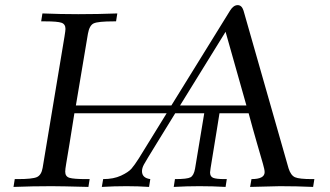

<svg xmlns="http://www.w3.org/2000/svg" viewBox="-20 -736 1301 756"><path d="M33.2 0 38.1 -30.8H49.8Q107.9 -30.8 125.5 -38.8Q143.1 -46.9 147.9 -75.2L233.9 -591.8Q237.8 -615.7 237.8 -622.1Q237.8 -641.1 221.9 -646.5Q206.1 -651.9 158.2 -651.9H142.1L147 -683.1Q217.8 -680.2 288.1 -680.2Q366.2 -680.2 441.9 -683.1L437 -651.9H428.2Q366.2 -651.9 349.1 -644Q332 -636.2 326.2 -603Q281.2 -336.9 278.8 -320.8H654.8L693.8 -383.8L886.2 -694.8Q899.4 -715.8 916 -715.8Q932.1 -715.8 939 -693.8L1116.2 -73.2Q1125 -45.4 1141.6 -38.1Q1158.2 -30.8 1209 -30.8H1217.8L1212.9 0Q1147 -2.9 1082 -2.9Q1069.8 -2.9 964.8 0L970.2 -30.8Q1022 -30.8 1022 -58.1Q1022 -67.9 1015.4 -90.8Q1008.8 -113.8 991.9 -171.9Q975.1 -230 959 -290H844.2Q842.3 -278.8 833.3 -221.9Q824.2 -165 815.7 -114Q807.1 -63 807.1 -57.1Q807.1 -41 819.1 -35.9Q831.1 -30.8 865.2 -30.8H873L868.2 0Q817.4 -2.9 765.1 -2.9Q715.3 -2.9 664.1 0L668.9 -30.8H669.9Q716.8 -30.8 730 -37.8Q743.2 -44.9 748 -71.8Q783.2 -285.6 784.2 -290H669.9Q639.2 -239.3 597.2 -171.9Q554.2 -102.1 546.6 -88.1Q539.1 -74.2 539.1 -62Q539.1 -35.2 571.8 -30.8L566.9 0Q523.9 -2.9 478 -2.9Q429.2 -2.9 380.9 0L386.2 -30.8Q427.2 -30.8 456.5 -44.4Q485.8 -58.1 497.8 -72Q509.8 -85.9 526.9 -112.8L636.2 -290H272.9Q263.2 -228 253.7 -169.9Q244.1 -111.8 240.5 -90.8Q236.8 -69.8 236.8 -60.1Q236.8 -41 253.4 -35.9Q270 -30.8 319.8 -30.8H333L328.1 0Q218.3 -2.9 183.1 -2.9Q108.4 -2.9 33.2 0ZM689 -320.8H950.2L868.2 -610.8Z"/></svg>

Font: CMU Serif Extra
Style: RomanSlanted
Weight: 500
Italic angle: -9.46001°
Version: Version 0.7.0